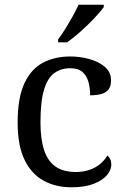

<svg xmlns="http://www.w3.org/2000/svg" viewBox="-20 -786 532 816"><path d="M283 10Q217 10 165.5 -18Q114 -46 84.5 -106.5Q55 -167 55 -265Q55 -372 84.5 -433.5Q114 -495 164.5 -520.5Q215 -546 278 -546Q320 -546 360 -535Q400 -524 426 -501.5Q452 -479 452 -444Q452 -421 442 -407Q432 -393 412.5 -387Q393 -381 363 -381Q363 -413 355.5 -439Q348 -465 330 -480.5Q312 -496 278 -496Q240 -496 211.5 -476Q183 -456 167.5 -406Q152 -356 152 -266Q152 -195 167.5 -148Q183 -101 216 -78Q249 -55 303 -55Q334 -55 360 -64Q386 -73 405.5 -89Q425 -105 436 -125Q444 -119 448.5 -109.5Q453 -100 453 -86Q453 -63 434 -41Q415 -19 377.5 -4.5Q340 10 283 10ZM227 -619Q242 -638 258 -664Q274 -690 289 -717Q304 -744 314 -766H421V-756Q412 -743 394 -723Q376 -703 353.5 -681Q331 -659 308 -639.5Q285 -620 265 -606H227Z"/></svg>

Font: Noto Serif Thai
Style: Regular
Weight: 400
Designer: Monotype Design Team
Foundry: Monotype Imaging Inc.
Version: Version 2.001